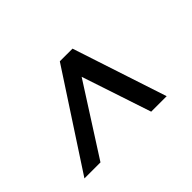

<svg xmlns="http://www.w3.org/2000/svg" viewBox="-79 -874 728 728"><g transform="rotate(-45 285.0 -510.0)"><path d="M298 -600 119 -320H33L281 -700H349L474 -320H391Z"/></g></svg>

Font: Bitter
Style: Italic
Weight: 400
Italic angle: -9°
Designer: Sol Matas
Foundry: Sol Matas
Version: Version 1.001